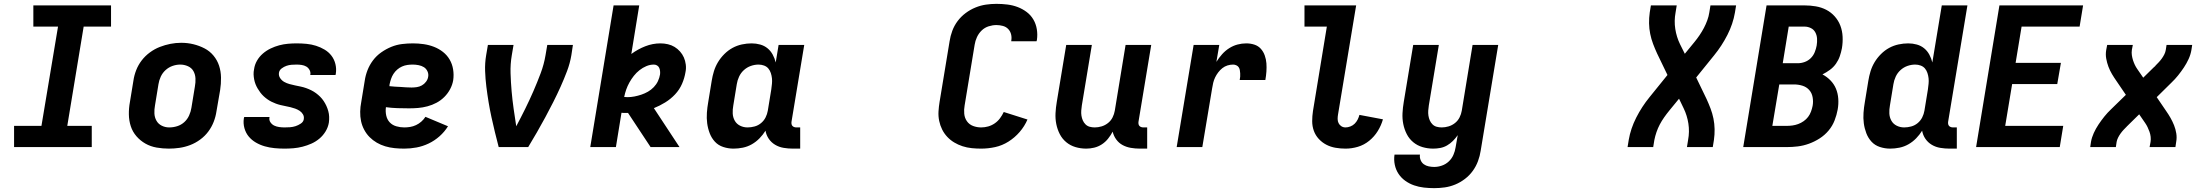

<svg xmlns="http://www.w3.org/2000/svg" viewBox="-20 -763 11440 996"><path d="M53 0V-110H195L281 -625H153V-735H556V-625H414L329 -110H456V0Z M856 8Q824 8 792.5 2.5Q761 -3 734.5 -18Q708 -33 688 -56Q668 -79 658.5 -108Q649 -137 648.5 -169.5Q648 -202 654 -234L672 -344Q676 -372 686.5 -399Q697 -426 715 -449.5Q733 -473 757.5 -491Q782 -509 809 -519.5Q836 -530 864 -535.5Q892 -541 920 -541Q953 -541 983.5 -533.5Q1014 -526 1041 -512Q1068 -498 1087.5 -474.5Q1107 -451 1116.5 -422Q1126 -393 1126.5 -360.5Q1127 -328 1122 -296L1103 -186Q1099 -158 1088.5 -131Q1078 -104 1060.5 -80.5Q1043 -57 1018.5 -39Q994 -21 966.5 -10.5Q939 0 911 4Q883 8 856 8ZM858 -102Q879 -102 899.5 -108.5Q920 -115 936 -129.5Q952 -144 961 -164Q970 -184 973 -204L991 -314Q995 -335 994 -356Q993 -377 983.5 -394Q974 -411 955 -419.5Q936 -428 915 -428Q895 -428 875 -421Q855 -414 839 -399.5Q823 -385 814 -365.5Q805 -346 802 -326L784 -216Q780 -195 781 -174.5Q782 -154 791.5 -137Q801 -120 819 -111Q837 -102 858 -102Z M1456 8Q1430 8 1404 5.5Q1378 3 1353.5 -4Q1329 -11 1307.5 -23.5Q1286 -36 1270.5 -54.5Q1255 -73 1248 -98Q1241 -123 1245 -149Q1246 -151 1246 -153Q1246 -155 1247 -156H1378Q1378 -156 1378 -155.5Q1378 -155 1378 -154Q1375 -140 1383 -128.5Q1391 -117 1402.5 -111.5Q1414 -106 1428 -104Q1442 -102 1456 -102Q1470 -102 1484.5 -103Q1499 -104 1513 -108.5Q1527 -113 1540.5 -122Q1554 -131 1556 -145Q1556 -145 1556 -145.5Q1556 -146 1556 -146Q1558 -159 1551.5 -170Q1545 -181 1534.5 -188Q1524 -195 1511.5 -199.5Q1499 -204 1486.5 -207Q1474 -210 1461 -212.5Q1448 -215 1435.5 -218Q1423 -221 1411 -225.5Q1399 -230 1388 -235.5Q1377 -241 1366.5 -248.5Q1356 -256 1347 -264.5Q1338 -273 1330.5 -283Q1323 -293 1316.5 -304Q1310 -315 1305.5 -326.5Q1301 -338 1298.5 -351Q1296 -364 1295.5 -377Q1295 -390 1298 -404Q1301 -427 1313 -448Q1325 -469 1343.5 -485Q1362 -501 1384 -511.5Q1406 -522 1428.5 -528Q1451 -534 1474 -536Q1497 -538 1519 -538Q1545 -538 1570.5 -535.5Q1596 -533 1619.5 -525.5Q1643 -518 1664 -505.5Q1685 -493 1699.5 -474Q1714 -455 1720 -430.5Q1726 -406 1722 -381Q1722 -379 1721.5 -377Q1721 -375 1720 -374H1589Q1589 -374 1589 -374.5Q1589 -375 1590 -376Q1592 -389 1585.5 -400.5Q1579 -412 1568.5 -418Q1558 -424 1545 -426Q1532 -428 1519 -428Q1506 -428 1492.5 -427Q1479 -426 1466 -421.5Q1453 -417 1441 -408Q1429 -399 1427 -385Q1425 -370 1433.5 -357.5Q1442 -345 1454.5 -338Q1467 -331 1481.5 -327Q1496 -323 1510.5 -320Q1525 -317 1539.5 -314Q1554 -311 1568 -306Q1582 -301 1595 -294.5Q1608 -288 1619.5 -279.5Q1631 -271 1641 -261Q1651 -251 1659 -239Q1667 -227 1673 -214Q1679 -201 1683 -186.5Q1687 -172 1687.5 -157Q1688 -142 1686 -127Q1682 -103 1669 -81.5Q1656 -60 1637 -44Q1618 -28 1595.5 -18Q1573 -8 1549.5 -2Q1526 4 1502.5 6Q1479 8 1456 8Z M2077 8Q2052 8 2027 5.5Q2002 3 1978.5 -4Q1955 -11 1934.5 -23Q1914 -35 1897.5 -51.5Q1881 -68 1869.5 -89.5Q1858 -111 1853 -134.5Q1848 -158 1848.5 -183.5Q1849 -209 1854 -234L1872 -344Q1876 -372 1886.5 -399Q1897 -426 1915 -450Q1933 -474 1958 -491.5Q1983 -509 2010 -520Q2037 -531 2065.5 -534.5Q2094 -538 2122 -538Q2150 -538 2178 -534Q2206 -530 2231.5 -520Q2257 -510 2278 -493.5Q2299 -477 2312.5 -454Q2326 -431 2330.5 -403Q2335 -375 2331 -347Q2327 -323 2315 -300.5Q2303 -278 2285 -260Q2267 -242 2244.5 -230Q2222 -218 2197.5 -211.5Q2173 -205 2149.5 -203Q2126 -201 2102 -201Q2072 -201 2041.5 -202Q2011 -203 1982 -207Q1979 -185 1983.5 -164Q1988 -143 2001.5 -128.5Q2015 -114 2035.5 -108Q2056 -102 2077 -102Q2092 -102 2107.5 -104.5Q2123 -107 2138 -114Q2153 -121 2165.5 -132Q2178 -143 2187 -157L2304 -108Q2286 -79 2260 -56Q2234 -33 2203.5 -18.5Q2173 -4 2141 2Q2109 8 2077 8ZM2115 -309Q2128 -309 2142 -311Q2156 -313 2168.5 -320Q2181 -327 2190 -339Q2199 -351 2201 -364Q2204 -379 2197.5 -393Q2191 -407 2179 -414.5Q2167 -422 2151.5 -425Q2136 -428 2121 -428Q2107 -428 2093 -426Q2079 -424 2065.5 -418Q2052 -412 2040.5 -402Q2029 -392 2021 -379.5Q2013 -367 2008.5 -353.5Q2004 -340 2001 -326L2000 -316Q2014 -314 2028.5 -313.5Q2043 -313 2057.5 -312Q2072 -311 2086 -310Q2100 -309 2115 -309Z M2567 0Q2557 -38 2547.5 -77Q2538 -116 2529.5 -155Q2521 -194 2514.5 -233.5Q2508 -273 2503 -313Q2498 -353 2496.5 -394.5Q2495 -436 2502 -477L2511 -530H2644L2635 -477Q2627 -430 2628.5 -383Q2630 -336 2634 -290Q2638 -244 2644.5 -198.5Q2651 -153 2658 -108Q2682 -153 2704.5 -198.5Q2727 -244 2747 -290Q2767 -336 2784.5 -382.5Q2802 -429 2810 -477L2819 -530H2952L2944 -477Q2937 -435 2921.5 -394Q2906 -353 2888 -313Q2870 -273 2850 -233.5Q2830 -194 2809 -155Q2788 -116 2765.5 -77Q2743 -38 2720 0Z M3042 0 3163 -735H3296L3255 -483Q3289 -508 3327.5 -523Q3366 -538 3406 -538Q3426 -538 3445 -533.5Q3464 -529 3479.5 -519.5Q3495 -510 3507.5 -496Q3520 -482 3527.5 -465Q3535 -448 3537.5 -428Q3540 -408 3536 -389Q3531 -358 3518 -328Q3505 -298 3482 -273.5Q3459 -249 3430.5 -231.5Q3402 -214 3372 -202L3505 0H3355L3238 -177Q3236 -177 3233.5 -177Q3231 -177 3229 -177Q3223 -177 3216.5 -177Q3210 -177 3204 -178L3175 0ZM3235 -259Q3253 -259 3271 -262.5Q3289 -266 3307 -272Q3325 -278 3341.5 -287.5Q3358 -297 3371.5 -311Q3385 -325 3393 -342Q3401 -359 3404 -377Q3405 -386 3404 -395Q3403 -404 3399.5 -411.5Q3396 -419 3388.5 -423.5Q3381 -428 3372 -428Q3352 -428 3333 -420Q3314 -412 3297.5 -399Q3281 -386 3268 -369.5Q3255 -353 3245 -335Q3235 -317 3228.5 -298.5Q3222 -280 3218 -260Q3222 -260 3226.5 -259.5Q3231 -259 3235 -259Z M3785 8Q3758 8 3732 -0.5Q3706 -9 3688.5 -28Q3671 -47 3661.5 -72Q3652 -97 3648.5 -123.5Q3645 -150 3647 -178Q3649 -206 3654 -234L3672 -344Q3676 -369 3683.5 -393.5Q3691 -418 3704.5 -440.5Q3718 -463 3737.5 -482.5Q3757 -502 3780 -514.5Q3803 -527 3828.5 -532.5Q3854 -538 3879 -538Q3902 -538 3923.5 -532Q3945 -526 3961.5 -512.5Q3978 -499 3988.5 -479.5Q3999 -460 4004 -439L4019 -530H4152L4086 -132Q4085 -126 4086 -120Q4087 -114 4090.5 -110Q4094 -106 4099.5 -104Q4105 -102 4111 -102H4131V8H4093Q4069 8 4045 4Q4021 0 4001 -12Q3981 -24 3968 -43Q3955 -62 3951 -85Q3938 -64 3920 -45.5Q3902 -27 3880 -14.5Q3858 -2 3833.5 3Q3809 8 3785 8ZM3858 -102Q3876 -102 3894.5 -107Q3913 -112 3928 -124.5Q3943 -137 3951.5 -154Q3960 -171 3963 -189L3981 -299Q3983 -314 3984.5 -328.5Q3986 -343 3984.5 -357Q3983 -371 3978.5 -384.5Q3974 -398 3965.5 -408Q3957 -418 3943.5 -423Q3930 -428 3915 -428Q3895 -428 3875 -421Q3855 -414 3839 -399.5Q3823 -385 3814 -365.5Q3805 -346 3802 -326L3784 -216Q3780 -195 3781 -174.5Q3782 -154 3791.5 -137Q3801 -120 3819 -111Q3837 -102 3858 -102Z M5070 8Q5045 8 5020.5 5.5Q4996 3 4973 -4.5Q4950 -12 4930 -24Q4910 -36 4894 -53Q4878 -70 4867.5 -91Q4857 -112 4852 -136Q4847 -160 4848.5 -185Q4850 -210 4854 -234L4906 -549Q4910 -576 4920 -603Q4930 -630 4947.5 -653.5Q4965 -677 4989 -695Q5013 -713 5040 -724Q5067 -735 5094.5 -739Q5122 -743 5149 -743Q5178 -743 5206 -739.5Q5234 -736 5259 -726.5Q5284 -717 5305.5 -701Q5327 -685 5340.5 -662Q5354 -639 5358.5 -611.5Q5363 -584 5359 -556Q5358 -554 5358 -552.5Q5358 -551 5357 -549H5226Q5226 -550 5226 -550.5Q5226 -551 5226 -552Q5229 -569 5225 -585Q5221 -601 5210 -612.5Q5199 -624 5182.5 -628.5Q5166 -633 5149 -633Q5129 -633 5108.5 -626.5Q5088 -620 5072.5 -605Q5057 -590 5048 -570.5Q5039 -551 5036 -531L4984 -216Q4980 -195 4982 -173Q4984 -151 4996 -134Q5008 -117 5028 -109.5Q5048 -102 5070 -102Q5088 -102 5106 -107Q5124 -112 5140 -123Q5156 -134 5167.5 -149.5Q5179 -165 5187 -182L5310 -143Q5295 -108 5269.5 -78.5Q5244 -49 5211.5 -28.5Q5179 -8 5142.5 0Q5106 8 5070 8Z M5615 8Q5586 8 5559 0Q5532 -8 5511 -25.5Q5490 -43 5477.5 -67.5Q5465 -92 5459.5 -119.5Q5454 -147 5455.5 -176Q5457 -205 5462 -234L5511 -530H5644L5592 -216Q5590 -203 5589 -189.5Q5588 -176 5590 -163Q5592 -150 5597 -138.5Q5602 -127 5611 -118Q5620 -109 5632.5 -105.5Q5645 -102 5659 -102Q5677 -102 5695 -107.5Q5713 -113 5728 -125Q5743 -137 5751.5 -154Q5760 -171 5763 -189L5819 -530H5952L5886 -132Q5885 -126 5886 -120Q5887 -114 5890.5 -110Q5894 -106 5899.5 -104Q5905 -102 5911 -102H5931V8H5893Q5869 8 5846 4Q5823 0 5803.5 -10.5Q5784 -21 5770.5 -39.5Q5757 -58 5752 -80Q5742 -61 5728 -43.5Q5714 -26 5695.5 -14Q5677 -2 5656 3Q5635 8 5615 8Z M6084 0 6172 -530H6305L6290 -442Q6303 -463 6319.5 -481.5Q6336 -500 6356.5 -513Q6377 -526 6399.5 -532Q6422 -538 6445 -538Q6467 -538 6487 -531.5Q6507 -525 6520.5 -510Q6534 -495 6541 -475Q6548 -455 6549.5 -434.5Q6551 -414 6549.5 -392Q6548 -370 6544 -348H6411Q6413 -357 6413.5 -365.5Q6414 -374 6413.5 -383Q6413 -392 6411.5 -400Q6410 -408 6405.5 -414.5Q6401 -421 6393 -424.5Q6385 -428 6377 -428Q6362 -428 6347.5 -423.5Q6333 -419 6321 -409.5Q6309 -400 6299.5 -387.5Q6290 -375 6283.5 -361.5Q6277 -348 6273.5 -333.5Q6270 -319 6268 -305L6217 0Z M6960 8Q6933 8 6907.5 3.5Q6882 -1 6860 -12.5Q6838 -24 6821 -42.5Q6804 -61 6795.5 -84.5Q6787 -108 6787 -134.5Q6787 -161 6791 -187L6863 -625H6747V-735H7015L6921 -169Q6919 -158 6919 -146Q6919 -134 6924 -124Q6929 -114 6938.5 -108Q6948 -102 6960 -102Q6972 -102 6985 -107Q6998 -112 7007.5 -121.5Q7017 -131 7023 -143Q7029 -155 7032 -167L7154 -144Q7145 -112 7127 -83Q7109 -54 7082.5 -32.5Q7056 -11 7024 -1.5Q6992 8 6960 8Z M7420 213Q7393 213 7366.5 210Q7340 207 7315.5 198.5Q7291 190 7270 175Q7249 160 7235 139Q7221 118 7215.5 92Q7210 66 7214 39H7346Q7344 54 7349.5 67.5Q7355 81 7366 89Q7377 97 7391.5 100Q7406 103 7420 103Q7440 103 7460 96Q7480 89 7495.5 74.5Q7511 60 7519.5 40.5Q7528 21 7531 1L7542 -62Q7531 -46 7517 -32Q7503 -18 7486.5 -8.5Q7470 1 7451.5 4.5Q7433 8 7415 8Q7386 8 7359 0Q7332 -8 7311 -25.5Q7290 -43 7277.5 -67.5Q7265 -92 7259.5 -119.5Q7254 -147 7255.5 -176Q7257 -205 7262 -234L7311 -530H7444L7392 -216Q7390 -203 7389 -189.5Q7388 -176 7390 -163Q7392 -150 7397 -138.5Q7402 -127 7411 -118Q7420 -109 7432.5 -105.5Q7445 -102 7459 -102Q7477 -102 7495 -107.5Q7513 -113 7528 -125Q7543 -137 7551.5 -154Q7560 -171 7563 -189L7619 -530H7752L7661 19Q7657 46 7647 73Q7637 100 7620 123.5Q7603 147 7579.5 165Q7556 183 7529.5 194Q7503 205 7475.5 209Q7448 213 7420 213Z M8423 0 8429 -37Q8439 -96 8468 -153Q8497 -210 8537 -259L8630 -374L8576 -486Q8565 -510 8555.5 -535Q8546 -560 8540.5 -587Q8535 -614 8534.5 -642Q8534 -670 8538 -698L8544 -735H8678L8672 -698Q8664 -655 8670.5 -613Q8677 -571 8695 -534L8720 -484L8770 -545Q8784 -562 8796.5 -580.5Q8809 -599 8819 -618Q8829 -637 8836.5 -657.5Q8844 -678 8847 -698L8853 -735H8986L8980 -698Q8970 -639 8941 -582Q8912 -525 8872 -476L8779 -361L8833 -249Q8844 -225 8853.5 -200Q8863 -175 8868.5 -148Q8874 -121 8874.5 -93Q8875 -65 8871 -37L8865 0H8731L8737 -37Q8745 -80 8738.5 -122Q8732 -164 8714 -201L8690 -251L8640 -190Q8626 -173 8613 -154.5Q8600 -136 8590 -117Q8580 -98 8573 -77.5Q8566 -57 8562 -37L8556 0Z M9023 0 9144 -735H9341Q9371 -735 9400 -730Q9429 -725 9454 -712Q9479 -699 9498 -677.5Q9517 -656 9527 -629.5Q9537 -603 9538.5 -573Q9540 -543 9535 -513Q9531 -492 9524 -471.5Q9517 -451 9504 -432.5Q9491 -414 9472.5 -400.5Q9454 -387 9434 -377Q9457 -365 9475.5 -346Q9494 -327 9504 -303Q9514 -279 9516 -251Q9518 -223 9513 -195Q9508 -167 9497 -138.5Q9486 -110 9466 -86Q9446 -62 9419.5 -45Q9393 -28 9364 -17.5Q9335 -7 9306 -3.5Q9277 0 9248 0ZM9306 -435Q9324 -435 9342 -441.5Q9360 -448 9373.5 -461.5Q9387 -475 9394 -492.5Q9401 -510 9404 -527Q9407 -545 9406 -562.5Q9405 -580 9397 -595Q9389 -610 9373.5 -617.5Q9358 -625 9341 -625H9259L9228 -435ZM9248 -110Q9263 -110 9278 -112Q9293 -114 9308 -119.5Q9323 -125 9336.5 -134.5Q9350 -144 9359.5 -156.5Q9369 -169 9374.5 -184Q9380 -199 9383 -214Q9387 -236 9383 -258.5Q9379 -281 9365 -296.5Q9351 -312 9330 -318.5Q9309 -325 9286 -325H9210L9174 -110Z M9785 8Q9758 8 9732 -0.5Q9706 -9 9688.5 -28Q9671 -47 9661.5 -72Q9652 -97 9648.5 -123.5Q9645 -150 9647 -178Q9649 -206 9654 -234L9672 -344Q9676 -369 9683.5 -393.5Q9691 -418 9704.5 -440.5Q9718 -463 9737.5 -482.5Q9757 -502 9780 -514.5Q9803 -527 9828.5 -532.5Q9854 -538 9879 -538Q9902 -538 9923.5 -532Q9945 -526 9961.5 -512.5Q9978 -499 9988.5 -479.5Q9999 -460 10004 -439L10053 -735H10186L10086 -132Q10085 -126 10086 -120Q10087 -114 10090.5 -110Q10094 -106 10099.5 -104Q10105 -102 10111 -102H10131V8H10093Q10069 8 10045 4Q10021 0 10001 -12Q9981 -24 9968 -43Q9955 -62 9951 -85Q9938 -64 9920 -45.5Q9902 -27 9880 -14.5Q9858 -2 9833.5 3Q9809 8 9785 8ZM9858 -102Q9876 -102 9894.5 -107Q9913 -112 9928 -124.5Q9943 -137 9951.5 -154Q9960 -171 9963 -189L9981 -299Q9983 -314 9984.5 -328.5Q9986 -343 9984.5 -357Q9983 -371 9978.5 -384.5Q9974 -398 9965.5 -408Q9957 -418 9943.5 -423Q9930 -428 9915 -428Q9895 -428 9875 -421Q9855 -414 9839 -399.5Q9823 -385 9814 -365.5Q9805 -346 9802 -326L9784 -216Q9780 -195 9781 -174.5Q9782 -154 9791.5 -137Q9801 -120 9819 -111Q9837 -102 9858 -102Z M10231 0 10352 -735H10786L10768 -625H10467L10436 -437H10671L10652 -327H10418L10382 -110H10683L10665 0Z M10823 0 10827 -27Q10831 -50 10841.5 -73Q10852 -96 10866 -117Q10880 -138 10896 -158Q10912 -178 10931 -196L11008 -271L10959 -343Q10947 -360 10936 -378.5Q10925 -397 10917.5 -417Q10910 -437 10906 -459Q10902 -481 10906 -504L10911 -530H11044L11039 -504Q11037 -490 11039 -476.5Q11041 -463 11045 -450.5Q11049 -438 11054.5 -426.5Q11060 -415 11067 -405L11098 -360L11152 -413Q11154 -415 11156.5 -417Q11159 -419 11161 -421V-422Q11170 -431 11178.5 -440Q11187 -449 11194.5 -459.5Q11202 -470 11207.5 -481Q11213 -492 11215 -504L11219 -530H11352L11348 -504Q11344 -480 11333.5 -457Q11323 -434 11309 -413Q11295 -392 11279 -372Q11263 -352 11244 -334L11168 -259L11217 -187Q11229 -170 11239.5 -151.5Q11250 -133 11258 -113Q11266 -93 11269.5 -71Q11273 -49 11269 -27L11265 0H11131L11136 -27Q11138 -40 11136.5 -53.5Q11135 -67 11130.5 -79.5Q11126 -92 11120.5 -103.5Q11115 -115 11108 -125L11077 -170L11023 -117Q11021 -115 11019 -113Q11017 -111 11015 -109H11014V-108Q11005 -99 10996.5 -90Q10988 -81 10980.5 -70.5Q10973 -60 10967.5 -49Q10962 -38 10960 -27L10956 0Z"/></svg>

Font: Iosevka Curly XBdEx
Style: Italic
Weight: 800
Width: 7
Italic angle: -9°
Monospace: yes
Designer: Belleve Invis
Foundry: Belleve Invis
Version: Version 11.1.0; ttfautohint (v1.8.3)